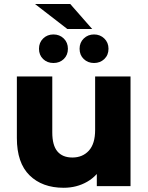

<svg xmlns="http://www.w3.org/2000/svg" viewBox="-20 -917 730 946"><path d="M63.1 -237V-540.3H237.6V-264.4Q237.6 -200.9 262.9 -170.9Q288.2 -140.9 336.6 -140.9Q386.9 -140.9 417.8 -174.7Q448.7 -208.6 448.7 -276.7V-540.3H623.1V0H457V-150.9L488.9 -107.4Q461.3 -51.2 409.5 -21.5Q357.7 8.2 293.6 8.2Q188.2 8.2 125.7 -53.1Q63.1 -114.3 63.1 -237ZM372.1 -676.7Q372.1 -707.4 392.8 -727.4Q413.6 -747.3 443.3 -747.3Q473.1 -747.3 493.8 -727.4Q514.6 -707.4 514.6 -676.7Q514.6 -645.9 494.1 -626.2Q473.7 -606.6 443.3 -606.6Q413 -606.6 392.6 -626.2Q372.1 -645.9 372.1 -676.7ZM172.1 -676.7Q172.1 -707.4 192.6 -727.4Q213.1 -747.3 243.3 -747.3Q273.6 -747.3 294.1 -727.4Q314.6 -707.4 314.6 -676.7Q314.6 -645.9 294.3 -626.2Q274.1 -606.6 243.3 -606.6Q212.6 -606.6 192.3 -626.2Q172.1 -645.9 172.1 -676.7ZM152.4 -897.3H326.1L434.3 -774H311.9Z"/></svg>

Font: iiserrat Thin
Style: Regular
Weight: 100
Designer: Akira Ohta
Foundry: Akira Ohta
Version: Version 1.200;Glyphs 3.3.1 (3343)